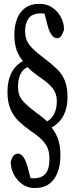

<svg xmlns="http://www.w3.org/2000/svg" viewBox="-20 -784 387 993"><path d="M158.2 188.5Q123 188.5 95.2 168.7Q67.4 148.9 51.3 117.7Q35.6 87.4 35.6 53.7Q35.6 52.7 35.6 51.8Q43 27.8 52 19.3Q61 10.7 73.2 10.7Q89.8 10.7 102.1 29.5Q114.3 48.3 123.5 82.5L142.6 155.8L125 133.3Q134.3 136.7 140.1 137.5Q146 138.2 152.3 138.2Q195.8 138.2 215.8 113.8Q235.8 89.4 235.8 38.6Q235.8 9.3 228.3 -12.9Q220.7 -35.2 200 -57.6Q179.2 -80.1 139.2 -106.4Q104 -131.3 76.9 -157.2Q49.8 -183.1 34.2 -219.5Q18.6 -255.9 18.6 -308.1Q18.6 -349.1 29.3 -382.8Q40 -416.5 61.8 -439.9Q83.5 -463.4 115.7 -475.1V-490.7L129.4 -439.9Q98.6 -428.2 85.9 -401.1Q73.2 -374 73.2 -335.9Q73.2 -309.1 80.8 -290Q88.4 -271 108.9 -250.5Q129.4 -230 168.5 -200.2Q180.2 -192.9 190.9 -183.8Q201.7 -174.8 212.4 -166.3Q223.1 -157.7 233.4 -147.5V-139.2Q260.7 -112.3 276.6 -74Q292.5 -35.6 292.5 18.6Q292.5 68.4 278.3 106.7Q264.2 145 234.9 166.7Q205.6 188.5 158.2 188.5ZM186.5 -764.2Q222.2 -764.2 251 -744.6Q279.8 -725.1 295.9 -693.4Q311 -664.1 311 -632.3Q311 -628.9 310.1 -626.5Q301.8 -604 294.2 -595.2Q286.6 -586.4 274.9 -586.4Q258.3 -586.4 245.4 -605.7Q232.4 -625 224.1 -660.2L205.1 -733.4L228.5 -706.5Q218.8 -711.4 210.7 -713.1Q202.6 -714.8 193.4 -714.8Q146.5 -714.8 128.2 -689.2Q109.9 -663.6 109.9 -625Q109.9 -595.7 118.7 -575Q127.4 -554.2 147.9 -533.4Q168.5 -512.7 207.5 -483.4Q246.6 -454.1 274.2 -427.5Q301.8 -400.9 315.4 -366.7Q329.1 -332.5 329.1 -281.7Q329.1 -238.3 316.7 -205.3Q304.2 -172.4 282 -150.4Q259.8 -128.4 229 -116.7V-103.5L217.3 -153.3Q244.6 -165 259.3 -193.4Q273.9 -221.7 273.9 -259.3Q273.9 -286.1 264.9 -306.4Q255.9 -326.7 234.1 -347.2Q212.4 -367.7 177.7 -390.6Q164.6 -400.4 151.4 -410.6Q138.2 -420.9 127.9 -431.4Q117.7 -441.9 107.4 -450.7V-458.5Q78.1 -489.3 66.2 -524.2Q54.2 -559.1 54.2 -606Q54.2 -647.5 67.1 -683.8Q80.1 -720.2 109.1 -742.2Q138.2 -764.2 186.5 -764.2Z"/></svg>

Font: Scarab Serif
Style: Regular
Weight: 400
Designer: John Roberts
Foundry: Scarab
Version: 1.0